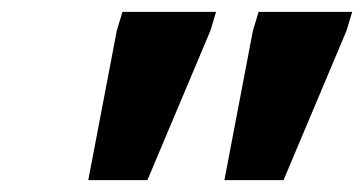

<svg xmlns="http://www.w3.org/2000/svg" viewBox="-20 -727 612 323"><path d="M128.5 -424 176.5 -675.5 186 -707H343.5L334 -675.5L228 -424ZM357.5 -424 405.5 -675.5 415 -707H572.5L563 -675.5L457 -424Z"/></svg>

Font: Newsreader Caption
Style: Bold Italic
Weight: 700
Italic angle: -17°
Designer: Hugues Gentile
Foundry: Production Type
Version: Version 1.001